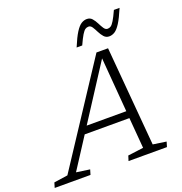

<svg xmlns="http://www.w3.org/2000/svg" viewBox="-224 -1068 1147 1207"><g transform="rotate(-20 350.0 -464.5)"><path d="M608.5 -46.5 697 -33.5 687 0H430L440.5 -33.5L544.5 -47L527.5 -252H228.5L95.5 -46.5L185.5 -33.5L175.5 0H-64L-54 -33.5L38 -47L474 -710.5H551.5ZM259 -299.5H524L494.5 -663.5ZM706.5 -924.5Q681 -864 661 -832.5Q641 -801 622.8 -789.5Q604.5 -778 585 -778Q564 -778 550.2 -793.5Q536.5 -809 526.5 -829.2Q516.5 -849.5 506.5 -865Q496.5 -880.5 482 -880.5Q470 -880.5 460 -873.8Q450 -867 437.2 -846.2Q424.5 -825.5 405 -782.5H367.5Q392.5 -843 412.5 -874.5Q432.5 -906 450.8 -917.5Q469 -929 488.5 -929Q510 -929 523.5 -913.5Q537 -898 547 -877.8Q557 -857.5 567.2 -842Q577.5 -826.5 591.5 -826.5Q603.5 -826.5 613.5 -833.2Q623.5 -840 636.2 -860.8Q649 -881.5 668.5 -924.5Z"/></g></svg>

Font: Newsreader Caption Light
Style: Italic
Weight: 300
Italic angle: -17°
Designer: Hugues Gentile
Foundry: Production Type
Version: Version 1.001